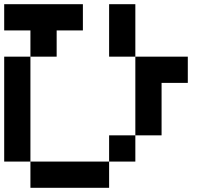

<svg xmlns="http://www.w3.org/2000/svg" viewBox="-20 -895 1040 915"><path d="M0 -125V-625H125V-125ZM0 -750V-875H375V-750H250V-625H125V-750ZM500 -125V-250H625V-125ZM500 0H125V-125H500ZM500 -625V-875H625V-625ZM750 -250H625V-625H875V-500H750Z"/></svg>

Font: Galmuri7 Regular
Style: Regular
Weight: 400
Designer: Lee Minseo (quiple)
Version: Version 2.399;hotconv 1.1.1;makeotfexe 2.6.0 DEVELOPMENT